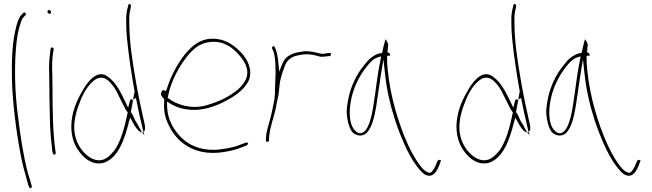

<svg xmlns="http://www.w3.org/2000/svg" viewBox="-20 -761 3380 995"><path d="M42 -350C44 -236 65 -74 84 24C93 74 102 112 111 141C119 170 123 188 126 195V196L131 210C139 216 145 216 145 203L141 192V191C139 182 134 165 125 137C102 52 86 -51 73 -161C58 -272 54 -394 62 -502C67 -566 73 -601 88 -645C92 -657 95 -666 103 -673L112 -682C113 -683 114 -686 114 -688C114 -693 111 -696 106 -696C104 -696 102 -695 101 -694L92 -685C76 -669 65 -633 58 -596C43 -529 40 -444 42 -350Z M226 -700C226 -695 231 -690 237 -690C243 -690 245 -692 245 -698C245 -703 239 -709 234 -709C229 -709 226 -706 226 -700ZM235 -376C235 -352 236 -328 236 -301C236 -274 236 -246 237 -216L239 -124C240 -84 247 -8 251 23L254 34C254 36 254 36 258 39C265 44 269 36 269 30L267 20V19C254 -73 252 -196 252 -301C252 -328 251 -352 251 -376C249 -414 250 -455 255 -487L258 -506C258 -507 258 -509 256 -512C250 -520 244 -513 242 -508L240 -489V-488C235 -456 233 -417 235 -376Z M351 -133C344 -63 363 -10 393 28C420 63 461 96 516 83C591 60 625 -36 648 -129L655 -151L667 -129C678 -106 699 -75 716 -75L694 -115C689 -123 683 -132 678 -141V-143C672 -156 667 -171 658 -180L670 -245C668 -244 667 -243 667 -243C666 -245 665 -245 662 -246C655 -247 655 -245 651 -230L644 -203L632 -228C608 -279 581 -334 541 -362C492 -402 444 -352 414 -302C386 -255 358 -201 351 -133ZM371 -51C356 -107 370 -166 386 -211C402 -257 425 -306 458 -336C476 -354 505 -369 533 -349C559 -332 583 -293 596 -263L619 -217C626 -203 633 -188 642 -179C627 -106 606 -23 568 25H567C540 57 509 84 457 61C418 42 383 -3 371 -51ZM634 -644C634 -621 635 -594 638 -562C648 -462 664 -358 682 -263L688 -236C696 -197 703 -160 712 -126L723 -77C731 -81 734 -93 731 -111C714 -187 695 -271 681 -358C666 -447 650 -545 650 -644C649 -667 650 -686 653 -701L658 -724C659 -734 658 -738 653 -740C648 -743 644 -737 643 -727C636 -701 633 -680 634 -644ZM650 -644ZM670 -245C675 -248 684 -253 684 -253C683 -256 683 -259 682 -263L677 -287ZM716 -75 729 -59 723 -77C721 -76 719 -75 717 -75Z M816 -282C810 -270 821 -257 831 -247V-239C827 -181 836 -149 857 -107C900 -19 991 45 1124 29C1164 24 1197 16 1223 6L1260 -8C1262 -9 1264 -12 1265 -18C1267 -20 1267 -21 1262 -22H1254L1217 -8C1192 2 1159 8 1121 13C1041 24 970 -1 927 -41C884 -81 846 -138 846 -217V-235L861 -225C890 -207 924 -195 969 -192C1029 -188 1085 -207 1128 -227C1186 -255 1245 -291 1270 -346C1290 -400 1263 -452 1232 -486C1204 -516 1169 -544 1126 -555C1037 -576 982 -533 938 -479C901 -434 864 -364 844 -299L840 -289L830 -293C823 -296 820 -292 816 -283ZM849 -254 852 -268C867 -343 910 -419 950 -469C981 -507 1014 -537 1066 -543C1139 -552 1186 -514 1219 -476C1242 -450 1276 -404 1255 -352C1241 -319 1211 -293 1183 -275C1145 -249 1099 -229 1048 -215C970 -193 893 -219 849 -254ZM852 -268Z M1358 -35C1358 -28 1361 -26 1364 -26C1371 -26 1373 -27 1374 -34L1375 -53C1379 -104 1399 -151 1409 -199C1414 -232 1424 -263 1426 -292C1428 -314 1430 -339 1436 -358L1444 -386L1455 -416C1466 -449 1490 -468 1524 -474L1539 -477C1559 -481 1581 -480 1600 -477C1621 -474 1636 -465 1652 -467H1653C1661 -467 1675 -469 1680 -470H1689C1696 -472 1699 -489 1688 -486H1681C1672 -484 1662 -484 1654 -482H1652C1646 -482 1642 -483 1638 -484L1621 -488C1614 -490 1609 -491 1602 -492L1581 -495C1561 -498 1539 -492 1519 -489L1500 -484L1480 -474C1461 -463 1452 -451 1442 -428L1427 -390L1423 -431C1420 -466 1415 -495 1404 -517C1400 -527 1386 -518 1390 -511V-510C1392 -503 1397 -498 1400 -485C1407 -457 1408 -423 1408 -389C1408 -375 1408 -364 1407 -351C1407 -332 1405 -317 1405 -302V-284C1405 -275 1404 -266 1403 -258V-251C1396 -217 1390 -181 1381 -148C1373 -116 1361 -83 1359 -54ZM1409 -189Z M1777 -176C1779 -136 1790 -95 1807 -75C1828 -56 1858 -51 1881 -73C1907 -100 1921 -155 1930 -212C1939 -267 1946 -325 1955 -381L1967 -453L1975 -380C1984 -297 2001 -220 2026 -143C2053 -60 2094 39 2137 96C2158 125 2175 142 2190 147C2225 159 2243 129 2257 94L2265 72C2267 70 2264 69 2259 68C2253 72 2252 69 2251 63V66L2241 88C2236 102 2230 114 2222 123C2215 135 2206 137 2195 131C2181 126 2166 110 2150 87C2132 62 2113 29 2094 -12C2045 -121 2002 -262 1989 -402C1987 -421 1986 -438 1986 -453V-471L1994 -473C2000 -473 2002 -472 2002 -471V-473C2002 -482 1999 -487 1988 -490C1989 -507 1991 -518 1992 -531C1987 -545 1981 -555 1978 -558C1978 -557 1976 -553 1975 -549C1972 -539 1963 -503 1960 -486L1959 -488C1955 -484 1955 -485 1947 -485C1911 -473 1891 -455 1866 -422C1829 -378 1795 -310 1783 -238C1779 -214 1776 -194 1777 -176ZM1798 -236C1810 -305 1843 -369 1878 -413C1895 -434 1910 -454 1938 -464L1955 -469L1951 -445C1935 -375 1928 -290 1915 -214C1910 -180 1891 -61 1841 -71C1833 -73 1826 -78 1819 -86C1788 -117 1789 -186 1798 -236Z M2347 -133C2340 -63 2359 -10 2389 28C2416 63 2457 96 2512 83C2587 60 2621 -36 2644 -129L2651 -151L2663 -129C2674 -106 2695 -75 2712 -75L2690 -115C2685 -123 2679 -132 2674 -141V-143C2668 -156 2663 -171 2654 -180L2666 -245C2664 -244 2663 -243 2663 -243C2662 -245 2661 -245 2658 -246C2651 -247 2651 -245 2647 -230L2640 -203L2628 -228C2604 -279 2577 -334 2537 -362C2488 -402 2440 -352 2410 -302C2382 -255 2354 -201 2347 -133ZM2367 -51C2352 -107 2366 -166 2382 -211C2398 -257 2421 -306 2454 -336C2472 -354 2501 -369 2529 -349C2555 -332 2579 -293 2592 -263L2615 -217C2622 -203 2629 -188 2638 -179C2623 -106 2602 -23 2564 25H2563C2536 57 2505 84 2453 61C2414 42 2379 -3 2367 -51ZM2630 -644C2630 -621 2631 -594 2634 -562C2644 -462 2660 -358 2678 -263L2684 -236C2692 -197 2699 -160 2708 -126L2719 -77C2727 -81 2730 -93 2727 -111C2710 -187 2691 -271 2677 -358C2662 -447 2646 -545 2646 -644C2645 -667 2646 -686 2649 -701L2654 -724C2655 -734 2654 -738 2649 -740C2644 -743 2640 -737 2639 -727C2632 -701 2629 -680 2630 -644ZM2646 -644ZM2666 -245C2671 -248 2680 -253 2680 -253C2679 -256 2679 -259 2678 -263L2673 -287ZM2712 -75 2725 -59 2719 -77C2717 -76 2715 -75 2713 -75Z M2811 -176C2813 -136 2824 -95 2841 -75C2862 -56 2892 -51 2915 -73C2941 -100 2955 -155 2964 -212C2973 -267 2980 -325 2989 -381L3001 -453L3009 -380C3018 -297 3035 -220 3060 -143C3087 -60 3128 39 3171 96C3192 125 3209 142 3224 147C3259 159 3277 129 3291 94L3299 72C3301 70 3298 69 3293 68C3287 72 3286 69 3285 63V66L3275 88C3270 102 3264 114 3256 123C3249 135 3240 137 3229 131C3215 126 3200 110 3184 87C3166 62 3147 29 3128 -12C3079 -121 3036 -262 3023 -402C3021 -421 3020 -438 3020 -453V-471L3028 -473C3034 -473 3036 -472 3036 -471V-473C3036 -482 3033 -487 3022 -490C3023 -507 3025 -518 3026 -531C3021 -545 3015 -555 3012 -558C3012 -557 3010 -553 3009 -549C3006 -539 2997 -503 2994 -486L2993 -488C2989 -484 2989 -485 2981 -485C2945 -473 2925 -455 2900 -422C2863 -378 2829 -310 2817 -238C2813 -214 2810 -194 2811 -176ZM2832 -236C2844 -305 2877 -369 2912 -413C2929 -434 2944 -454 2972 -464L2989 -469L2985 -445C2969 -375 2962 -290 2949 -214C2944 -180 2925 -61 2875 -71C2867 -73 2860 -78 2853 -86C2822 -117 2823 -186 2832 -236Z"/></svg>

Font: Stray Cat
Style: ExLt
Weight: 200
Version: Version 1.0